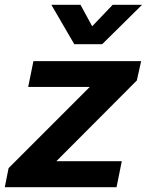

<svg xmlns="http://www.w3.org/2000/svg" viewBox="-36 -784 615 804"><path d="M555 -528 537 -447 200 -109H474L452 0H-16L0 -80L340 -420H82L104 -528ZM179 -764H301L350 -674L436 -764H559L392 -599H275Z"/></svg>

Font: Nacelle Bold
Style: Italic
Weight: 700
Italic angle: -12°
Designer: Sora Sagano
Foundry: Sora Sagano
Version: Version 1.000;FEAKit 1.0